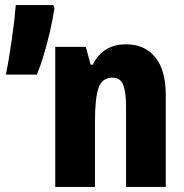

<svg xmlns="http://www.w3.org/2000/svg" viewBox="-20 -734 723 754"><path d="M475 -560Q548 -560 589.5 -509.5Q631 -459 631 -360V0H475V-315Q475 -372 464 -400.5Q453 -429 422 -429Q381 -429 367 -389Q353 -349 353 -256V0H197V-550H317L336 -480H344Q357 -506 376 -524Q395 -542 419.5 -551Q444 -560 475 -560ZM194 -703Q187 -656 176 -609.5Q165 -563 152.5 -520.5Q140 -478 125 -441H3Q9 -469 15 -505.5Q21 -542 26.5 -580Q32 -618 36 -653Q40 -688 42 -714H189Z"/></svg>

Font: Noto Sans Display Condensed ExtraBold
Style: Regular
Weight: 800
Width: 3
Designer: Monotype Design Team
Foundry: Monotype Imaging Inc.
Version: Version 2.003